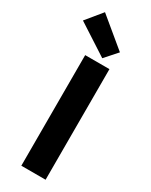

<svg xmlns="http://www.w3.org/2000/svg" viewBox="-280 -1067 878 1117"><g transform="rotate(30 158.5 -508.5)"><path d="M89 0V-743H252V0ZM184 -777 -23 -911 64 -1017 256 -858Z"/></g></svg>

Font: Noto Sans HK Thin ExtraBold
Style: Regular
Weight: 800
Version: Version 2.004-H2;hotconv 1.0.118;makeotfexe 2.5.65603